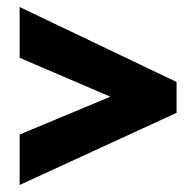

<svg xmlns="http://www.w3.org/2000/svg" viewBox="-20 -718 559 548"><path d="M36 -190V-334L295 -442L36 -553V-698L484 -484V-396Z"/></svg>

Font: Noto Sans Kannada UI Condensed Black
Style: Regular
Weight: 900
Width: 3
Designer: Jelle Bosma - Monotype Design Team
Foundry: Monotype Imaging Inc.
Version: Version 2.005; ttfautohint (v1.8.4.7-5d5b)